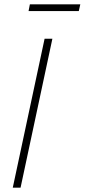

<svg xmlns="http://www.w3.org/2000/svg" viewBox="-20 -867 391 887"><path d="M39 0 186 -688H222L75 0ZM112 -816 118 -847H351L344 -816Z"/></svg>

Font: Saira SemiCondensed Thin
Style: Italic
Weight: 250
Width: 4
Italic angle: -12°
Designer: Hector Gatti with collaboration of the Omnibus-Type team
Foundry: Omnibus-Type
Version: Version 1.101